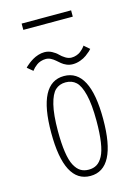

<svg xmlns="http://www.w3.org/2000/svg" viewBox="-125 -893 700 971"><g transform="rotate(-15 225.0 -407.0)"><path d="M87.5 -823.5H346.5V-790.5H87.5ZM285.5 -558Q268.5 -558 253.5 -564.2Q238.5 -570.5 227.8 -579.5Q217 -588.5 206.8 -597.5Q196.5 -606.5 184.2 -612.8Q172 -619 158.5 -619Q145 -619 132 -614.8Q119 -610.5 110.8 -604.2Q102.5 -598 96 -591.8Q89.5 -585.5 86.5 -581L83.5 -577L54.5 -601Q55.5 -602.5 60.8 -607.8Q66 -613 76.5 -621Q87 -629 99.2 -636.2Q111.5 -643.5 128 -648.8Q144.5 -654 160.5 -654Q181.5 -654 199.8 -644.2Q218 -634.5 229 -623Q240 -611.5 255.8 -601.8Q271.5 -592 287.5 -592Q301 -592 313.8 -596.5Q326.5 -601 334.5 -607.2Q342.5 -613.5 348.8 -619.8Q355 -626 358 -630.5L360.5 -635L389.5 -610Q386.5 -606 379 -599.2Q371.5 -592.5 357.8 -582.2Q344 -572 324.5 -565Q305 -558 285.5 -558ZM89 -251Q89 -512 225 -512Q361 -512 361 -251Q361 11 225 11Q89 11 89 -251ZM326 -251Q326 -336.5 313.2 -388Q300.5 -439.5 279 -459.2Q257.5 -479 225 -479Q192.5 -479 171 -459.2Q149.5 -439.5 136.8 -388Q124 -336.5 124 -251Q124 -185.5 130.8 -140Q137.5 -94.5 151.2 -69Q165 -43.5 182.8 -32.8Q200.5 -22 225 -22Q249.5 -22 267.2 -32.8Q285 -43.5 298.8 -69Q312.5 -94.5 319.2 -140Q326 -185.5 326 -251Z"/></g></svg>

Font: League Mono Condensed Thin
Style: Regular
Weight: 100
Width: 1
Designer: Tyler Finck
Foundry: The League of Moveable Type / Tyler Finck
Version: Version 2.210